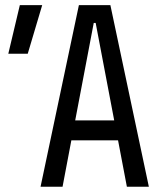

<svg xmlns="http://www.w3.org/2000/svg" viewBox="-20 -713 626 733"><path d="M134.8 0H218.8L252.4 -177.2H430.7L464.4 0H548.3L401.4 -693.4H281.2ZM267.1 -253.4 337.9 -625.5H345.2L416 -253.4ZM11.7 -507.8H85.9L141.1 -693.4H55.7Z"/></svg>

Font: Cascadia Mono PL SemiLight
Style: Regular
Weight: 350
Monospace: yes
Designer: Aaron Bell
Foundry: Saja Typeworks
Version: Version 2404.023